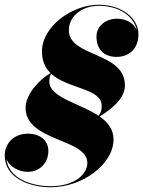

<svg xmlns="http://www.w3.org/2000/svg" viewBox="-39 -780 604 810"><path d="M440 -192C440 -234.5 415.5 -264.5 381.5 -288.5C431 -320 488 -363 488 -419.5C488 -563 251.5 -537.5 251.5 -653C251.5 -710 305 -755.5 378 -755.5C472.5 -755.5 528 -704 538 -653.5C528.5 -675 503 -701 454.5 -701C405 -701 368 -668 368 -626C368 -570 402 -540 452 -540C507 -540 545 -575 545 -636C545 -702 476 -760 378 -760C263 -760 138 -667 138 -563C138 -522 152 -493.5 174 -472C124 -441.5 69 -381.5 69 -325C69 -182 329.5 -197 329.5 -92.5C329.5 -46.5 278 5.5 175 5.5C95 5.5 -1.5 -25.5 -12 -108.5C2 -76.5 39 -55 78 -55C127 -55 165 -91 165 -143C165 -189 129 -216 79 -216C19 -216 -19 -175 -19 -124C-19 -28 87 10 175 10C310 10 440 -88 440 -192ZM169 -436.5C169 -452 172 -462 177 -469C248 -403.5 390 -408.5 390 -333.5C390 -313.5 385.5 -301.5 377 -291.5C297 -345 169 -368 169 -436.5Z"/></svg>

Font: Bodoni* 36pt Fatface
Style: Italic
Weight: 900
Italic angle: -13°
Version: Version 2.3